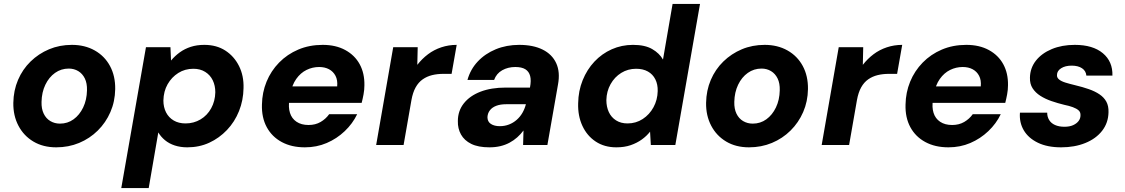

<svg xmlns="http://www.w3.org/2000/svg" viewBox="-20 -740 5742 980"><path d="M267 12Q200 12 150.5 -17.5Q101 -47 74 -98.5Q47 -150 48 -215Q49 -278 72 -332Q95 -386 136 -426Q177 -466 230.5 -488.5Q284 -511 347 -511Q413 -511 463.5 -482.5Q514 -454 541.5 -403Q569 -352 568 -285Q567 -222 543.5 -168Q520 -114 479 -73.5Q438 -33 384 -10.5Q330 12 267 12ZM286 -109Q325 -109 355.5 -131Q386 -153 404.5 -191.5Q423 -230 424 -279Q425 -315 413 -339.5Q401 -364 379.5 -377Q358 -390 331 -390Q292 -390 261 -368Q230 -346 211.5 -307.5Q193 -269 192 -220Q191 -185 203 -160Q215 -135 237 -122Q259 -109 286 -109Z M599 220 725 -499H850L853 -431Q873 -455 898 -473Q923 -491 954 -501Q985 -511 1023 -511Q1085 -511 1130 -482Q1175 -453 1200 -403Q1225 -353 1223 -290Q1222 -228 1200 -173Q1178 -118 1138.5 -76.5Q1099 -35 1048 -11.5Q997 12 936 12Q901 12 872 2.5Q843 -7 822 -24.5Q801 -42 788 -64L739 220ZM927 -110Q969 -110 1003.5 -130.5Q1038 -151 1058 -187.5Q1078 -224 1079 -269Q1079 -303 1066 -330Q1053 -357 1027.5 -373Q1002 -389 967 -389Q924 -389 890 -367.5Q856 -346 835.5 -310Q815 -274 814 -227Q814 -193 827.5 -166.5Q841 -140 866.5 -125Q892 -110 927 -110Z M1536 12Q1468 12 1418 -15Q1368 -42 1341.5 -91Q1315 -140 1317 -206Q1318 -268 1340.5 -323Q1363 -378 1404.5 -420.5Q1446 -463 1502.5 -487Q1559 -511 1627 -511Q1694 -511 1742.5 -484.5Q1791 -458 1816 -412Q1841 -366 1840 -305Q1840 -282 1835.5 -258Q1831 -234 1826 -215H1416L1431 -299H1701Q1704 -331 1692.5 -353Q1681 -375 1659.5 -386.5Q1638 -398 1609 -398Q1575 -398 1544.5 -383Q1514 -368 1492 -337Q1470 -306 1462 -259L1457 -230Q1451 -193 1460 -164Q1469 -135 1493.5 -118.5Q1518 -102 1555 -102Q1590 -102 1616.5 -117.5Q1643 -133 1660 -157H1803Q1780 -109 1739.5 -70.5Q1699 -32 1647.5 -10Q1596 12 1536 12Z M1900 0 1987 -499H2112L2110 -409Q2134 -440 2164.5 -463Q2195 -486 2232.5 -498.5Q2270 -511 2311 -511L2285 -363H2243Q2212 -363 2185.5 -356.5Q2159 -350 2137.5 -335Q2116 -320 2101.5 -294Q2087 -268 2080 -229L2040 0Z M2478 12Q2421 12 2385.5 -5.5Q2350 -23 2333 -53.5Q2316 -84 2317 -122Q2317 -174 2347.5 -212.5Q2378 -251 2432.5 -272Q2487 -293 2562 -293H2685Q2692 -329 2686 -352Q2680 -375 2661.5 -386.5Q2643 -398 2610 -398Q2573 -398 2543.5 -381.5Q2514 -365 2502 -332H2366Q2381 -386 2418.5 -426Q2456 -466 2510.5 -488.5Q2565 -511 2630 -511Q2701 -511 2749.5 -487Q2798 -463 2819 -417.5Q2840 -372 2828 -308L2774 0H2650L2652 -74Q2638 -55 2620 -39Q2602 -23 2580.5 -11.5Q2559 0 2533.5 6Q2508 12 2478 12ZM2531 -96Q2556 -96 2578 -104.5Q2600 -113 2617.5 -128.5Q2635 -144 2646.5 -164Q2658 -184 2664 -207V-208H2563Q2534 -208 2513 -200Q2492 -192 2480.5 -177Q2469 -162 2468 -142Q2468 -119 2485.5 -107.5Q2503 -96 2531 -96Z M3126 12Q3065 12 3020.5 -17.5Q2976 -47 2952.5 -98Q2929 -149 2931 -213Q2932 -276 2954 -330.5Q2976 -385 3014 -425.5Q3052 -466 3102.5 -488.5Q3153 -511 3211 -511Q3272 -511 3309 -489.5Q3346 -468 3364 -436L3413 -720H3553L3427 0H3302L3298 -68Q3281 -46 3256 -28Q3231 -10 3199 1Q3167 12 3126 12ZM3183 -110Q3226 -110 3260.5 -132.5Q3295 -155 3315.5 -192.5Q3336 -230 3337 -275Q3338 -309 3325 -335Q3312 -361 3287 -375Q3262 -389 3227 -389Q3185 -389 3151 -368Q3117 -347 3096.5 -310.5Q3076 -274 3075 -229Q3075 -195 3087.5 -168Q3100 -141 3124.5 -125.5Q3149 -110 3183 -110Z M3803 12Q3736 12 3686.5 -17.5Q3637 -47 3610 -98.5Q3583 -150 3584 -215Q3585 -278 3608 -332Q3631 -386 3672 -426Q3713 -466 3766.5 -488.5Q3820 -511 3883 -511Q3949 -511 3999.5 -482.5Q4050 -454 4077.5 -403Q4105 -352 4104 -285Q4103 -222 4079.5 -168Q4056 -114 4015 -73.5Q3974 -33 3920 -10.5Q3866 12 3803 12ZM3822 -109Q3861 -109 3891.5 -131Q3922 -153 3940.5 -191.5Q3959 -230 3960 -279Q3961 -315 3949 -339.5Q3937 -364 3915.5 -377Q3894 -390 3867 -390Q3828 -390 3797 -368Q3766 -346 3747.5 -307.5Q3729 -269 3728 -220Q3727 -185 3739 -160Q3751 -135 3773 -122Q3795 -109 3822 -109Z M4174 0 4261 -499H4386L4384 -409Q4408 -440 4438.5 -463Q4469 -486 4506.5 -498.5Q4544 -511 4585 -511L4559 -363H4517Q4486 -363 4459.5 -356.5Q4433 -350 4411.5 -335Q4390 -320 4375.5 -294Q4361 -268 4354 -229L4314 0Z M4821 12Q4753 12 4703 -15Q4653 -42 4626.5 -91Q4600 -140 4602 -206Q4603 -268 4625.5 -323Q4648 -378 4689.5 -420.5Q4731 -463 4787.5 -487Q4844 -511 4912 -511Q4979 -511 5027.5 -484.5Q5076 -458 5101 -412Q5126 -366 5125 -305Q5125 -282 5120.5 -258Q5116 -234 5111 -215H4701L4716 -299H4986Q4989 -331 4977.5 -353Q4966 -375 4944.5 -386.5Q4923 -398 4894 -398Q4860 -398 4829.5 -383Q4799 -368 4777 -337Q4755 -306 4747 -259L4742 -230Q4736 -193 4745 -164Q4754 -135 4778.5 -118.5Q4803 -102 4840 -102Q4875 -102 4901.5 -117.5Q4928 -133 4945 -157H5088Q5065 -109 5024.5 -70.5Q4984 -32 4932.5 -10Q4881 12 4821 12Z M5396 12Q5326 12 5277.5 -11.5Q5229 -35 5205.5 -75Q5182 -115 5186 -165H5325Q5325 -144 5335 -127.5Q5345 -111 5365 -102Q5385 -93 5413 -93Q5439 -93 5457 -101Q5475 -109 5485 -122Q5495 -135 5495 -151Q5496 -167 5485.5 -176.5Q5475 -186 5456 -193Q5437 -200 5412 -205Q5379 -213 5347 -224Q5315 -235 5290 -251Q5265 -267 5250.5 -289.5Q5236 -312 5237 -344Q5238 -393 5267.5 -430.5Q5297 -468 5348.5 -489.5Q5400 -511 5466 -511Q5558 -511 5609 -468.5Q5660 -426 5658 -354H5525Q5523 -378 5503 -391.5Q5483 -405 5450 -405Q5417 -405 5396 -391.5Q5375 -378 5375 -357Q5374 -344 5385.5 -334.5Q5397 -325 5418 -318.5Q5439 -312 5468 -305Q5506 -296 5537.5 -285Q5569 -274 5592 -258.5Q5615 -243 5627 -221Q5639 -199 5638 -167Q5637 -113 5605.5 -72.5Q5574 -32 5519.5 -10Q5465 12 5396 12Z"/></svg>

Font: DM Sans 20pt ExtraBold
Style: Italic
Weight: 800
Italic angle: -10°
Version: Version 4.004;gftools[0.9.30]